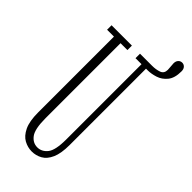

<svg xmlns="http://www.w3.org/2000/svg" viewBox="-259 -871 938 938"><g transform="rotate(45 210.0 -401.5)"><path d="M179 12Q151 12 125.2 -2Q99.5 -16 83 -50.2Q66.5 -84.5 66.5 -145.5V-669H19V-700H159.5V-669H112V-151Q112 -76.5 132.5 -49Q153 -21.5 184 -21.5Q214.5 -21.5 235.8 -48Q257 -74.5 257 -148.5V-669H215.5V-700H299Q325.5 -700 346.5 -707.5Q367.5 -715 367.5 -740.5Q367.5 -750 366 -762Q364.5 -774 364.5 -782.5Q364.5 -797.5 372.5 -806.2Q380.5 -815 392.5 -815Q404 -815 412 -806.5Q420 -798 420 -782.5Q420 -736 400 -711.5Q380 -687 352 -678Q324 -669 299 -669H288V-142Q288 -83.5 273 -49.8Q258 -16 233 -2Q208 12 179 12Z"/></g></svg>

Font: Imbue 10pt ExtraLight
Style: Regular
Weight: 200
Designer: Tyler Finck
Foundry: Etcetera Type Company
Version: Version 1.102; ttfautohint (v1.8.3)